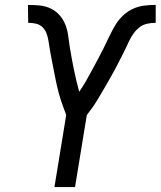

<svg xmlns="http://www.w3.org/2000/svg" viewBox="-20 -763 655 783"><path d="M202 0 250 -294Q245 -308 239.5 -322.5Q234 -337 229 -352Q224 -367 220 -382Q216 -397 212.5 -412Q209 -427 206 -442.5Q203 -458 200 -473Q197 -488 194 -503.5Q191 -519 188 -534.5Q185 -550 182.5 -566Q180 -582 177.5 -597.5Q175 -613 169.5 -627.5Q164 -642 153 -652.5Q142 -663 126.5 -666.5Q111 -670 95 -670L94 -743Q119 -743 143 -740.5Q167 -738 187.5 -728Q208 -718 223 -701Q238 -684 246.5 -662.5Q255 -641 258 -618Q261 -595 264.5 -571.5Q268 -548 272.5 -525Q277 -502 281.5 -479Q286 -456 291.5 -433.5Q297 -411 303 -389Q318 -410 330.5 -432Q343 -454 355 -476.5Q367 -499 379 -521Q391 -543 402 -565.5Q413 -588 424 -611Q435 -634 447.5 -656Q460 -678 478.5 -696.5Q497 -715 520 -726Q543 -737 567 -740Q591 -743 615 -743V-670Q599 -670 581.5 -666.5Q564 -663 550 -652.5Q536 -642 525.5 -627.5Q515 -613 507.5 -597.5Q500 -582 492.5 -566Q485 -550 477 -534.5Q469 -519 461 -503.5Q453 -488 445 -473Q437 -458 428 -442.5Q419 -427 410.5 -412Q402 -397 393 -382Q384 -367 375 -352Q366 -337 355.5 -322.5Q345 -308 334 -294L286 0Z"/></svg>

Font: Iosevka Extended Oblique
Style: Regular
Weight: 400
Width: 7
Italic angle: -9°
Monospace: yes
Designer: Belleve Invis
Foundry: Belleve Invis
Version: Version 32.0.1; ttfautohint (v1.8.4)